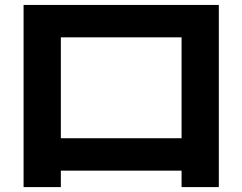

<svg xmlns="http://www.w3.org/2000/svg" viewBox="-20 -723 978 775"><path d="M75.2 -703.1H863.3V32.2H712.9V-34.2H225.6V32.2H75.2ZM712.9 -165V-572.3H225.6V-165Z"/></svg>

Font: Pretendard ExtraBold
Style: Regular
Weight: 800
Designer: Base glyphs from Inter by Rasmus Andersson; Hangeul glyphs from Noto Sans CJK(Source Han Sans) by Jang Soo-young and Kan
Foundry: Kil Hyung-jin
Version: Version 1.309